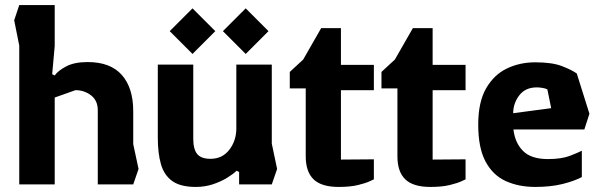

<svg xmlns="http://www.w3.org/2000/svg" viewBox="-20 -728 2369 758"><path d="M56 0V-548L36 -648L56 -708H196V-546L186 -435L196 -430Q208 -448 240.5 -465.5Q273 -483 326 -483Q416 -483 461 -432Q506 -381 506 -289V-159L527 -61L506 0H366V-293Q366 -331 339.5 -351.5Q313 -372 278 -372L196 -343V0Z M753 10Q693 10 660.5 -13Q628 -36 615.5 -79.5Q603 -123 603 -184V-473H743V-180Q743 -139 758.5 -120Q774 -101 811 -101Q858 -101 885.5 -137Q913 -173 913 -221V-473H1053V-161L1074 -61L1053 0H924V-49L914 -54Q901 -41 876.5 -26Q852 -11 820.5 -0.5Q789 10 753 10ZM740 -515 650 -605 740 -695 830 -605ZM950 -515 860 -605 950 -695 1040 -605Z M1317 10Q1249 10 1218 -20Q1187 -50 1187 -111V-379H1124V-444L1177 -493L1248 -617H1326V-472H1456V-372H1326V-98L1456 -99V-20Q1456 -20 1440 -12.5Q1424 -5 1393.5 2.5Q1363 10 1317 10Z M1679 10Q1611 10 1580 -20Q1549 -50 1549 -111V-379H1486V-444L1539 -493L1610 -617H1688V-472H1818V-372H1688V-98L1818 -99V-20Q1818 -20 1802 -12.5Q1786 -5 1755.5 2.5Q1725 10 1679 10Z M2093 10Q2028 10 1977 -13Q1926 -36 1897 -90Q1868 -144 1868 -236Q1868 -325 1899 -379Q1930 -433 1981 -457.5Q2032 -482 2093 -482Q2160 -482 2198.5 -467Q2237 -452 2257 -438L2307 -279L2287 -217H2007Q2013 -164 2045 -132Q2077 -100 2143 -100Q2197 -100 2230.5 -113Q2264 -126 2277 -133V-29Q2247 -13 2200.5 -1.5Q2154 10 2093 10ZM2006 -281 2156 -301 2141 -375Q2134 -379 2121.5 -381Q2109 -383 2099 -383Q2054 -383 2030 -351.5Q2006 -320 2006 -281Z"/></svg>

Font: Rowdies Light
Style: Regular
Weight: 300
Designer: Jaikishan Patel
Version: Version 1.000; ttfautohint (v1.8.3)